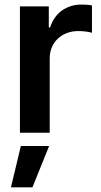

<svg xmlns="http://www.w3.org/2000/svg" viewBox="-20 -573 437 829"><path d="M66.1 -545.5H190.7V-454.5H196.4Q203.8 -478.3 217 -496.8Q230.1 -515.3 247.7 -527.7Q265.3 -540.1 286.4 -546.7Q307.5 -553.3 331 -553.3Q341.6 -553.3 354.9 -552.4Q368.3 -551.5 377.1 -549.7V-431.5Q372.9 -432.9 366.1 -434.3Q359.4 -435.7 351.2 -436.8Q343 -437.9 334.3 -438.4Q325.6 -438.9 317.5 -438.9Q291.5 -438.9 269 -430.4Q246.4 -421.9 229.9 -406.4Q213.4 -391 204 -369.1Q194.6 -347.3 194.6 -320.7V0H66.1ZM70 57.5H192.1L120 235.8H27.3Z"/></svg>

Font: Inter P Semi Bold
Style: Regular
Weight: 600
Designer: Rasmus Andersson
Foundry: rsms
Version: Version 3.018;git-588b23468